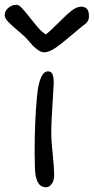

<svg xmlns="http://www.w3.org/2000/svg" viewBox="-83 -770 392 801"><path d="M109.9 11.2Q91.8 11.2 81.3 -0.2Q70.8 -11.7 65.4 -38.6Q61.5 -62 61.5 -138.7Q61.5 -265.6 71.5 -368.9Q81.5 -472.2 117.2 -472.2Q131.8 -472.2 136.5 -459.2Q141.1 -446.3 141.1 -421.9L137.2 -353.5Q134.8 -318.8 132.8 -280.8Q130.9 -242.7 130.9 -212.9Q130.9 -181.2 137.2 -124Q143.1 -64.5 143.1 -41.5Q143.1 -17.1 132.8 -2.9Q122.6 11.2 109.9 11.2ZM288.1 -701.2Q288.1 -678.2 263.7 -663.6Q251 -653.3 222.7 -629.4Q176.8 -589.8 149.2 -570.8Q121.6 -551.8 101.6 -551.8Q89.4 -551.8 76.2 -561Q63 -570.3 54.4 -579.3Q45.9 -588.4 24.9 -612.3Q16.6 -621.1 -4.4 -638.7Q-31.7 -661.1 -47.6 -677.7Q-63.5 -694.3 -63.5 -706.5Q-63.5 -723.6 -48.8 -736.8Q-34.2 -750 -13.7 -750Q-4.4 -750 7.3 -737.5Q19 -725.1 42.5 -695.8Q64 -668 78.9 -651.4Q93.8 -634.8 108.4 -626.5Q121.6 -635.7 155.8 -669.9Q190.4 -705.1 213.4 -723.6Q236.3 -742.2 254.4 -742.2Q269.5 -742.2 278.8 -734.1Q288.1 -726.1 288.1 -701.2Z"/></svg>

Font: Dekko
Style: Regular
Weight: 400
Designer: Multiple
Foundry: Sorkin Type
Version: Version 2.001